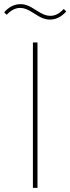

<svg xmlns="http://www.w3.org/2000/svg" viewBox="-50 -902 338 922"><path d="M190 -808C167 -808 148 -815 113 -838C84 -857 66 -864 47 -864C24 -864 3 -853 -18 -831L-30 -843C-7 -869 19 -882 48 -882C71 -882 90 -875 125 -852C154 -833 172 -826 191 -826C215 -826 235 -836 256 -859L268 -847C245 -821 219 -808 190 -808ZM108 -698H130V0H108Z"/></svg>

Font: Plexus Sans Thin
Style: Regular
Weight: 250
Version: Version 2.001;PS 002.001;hotconv 1.0.70;makeotf.lib2.5.58329